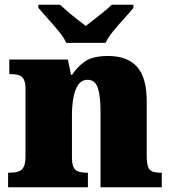

<svg xmlns="http://www.w3.org/2000/svg" viewBox="-20 -786 723 806"><path d="M14 0V-61H18Q41 -61 56 -65.5Q71 -70 79 -84.5Q87 -99 87 -128V-412Q87 -439 80 -452.5Q73 -466 59 -470.5Q45 -475 23 -475H19V-536H265L278 -472H283Q302 -503 335 -527Q368 -551 434 -551Q514 -551 555 -506Q596 -461 596 -360V-131Q596 -101 601.5 -86Q607 -71 620 -66Q633 -61 655 -61H659V0H402V-317Q402 -381 391 -416Q380 -451 348 -451Q323 -451 308.5 -430Q294 -409 288 -375Q282 -341 282 -301V-125Q282 -98 288.5 -84.5Q295 -71 309 -66Q323 -61 345 -61H349V0ZM258 -606Q248 -629 226 -655.5Q204 -682 180.5 -708Q157 -734 141 -753V-766H232Q243 -756 262.5 -739Q282 -722 303.5 -705.5Q325 -689 340 -677Q355 -689 376.5 -705.5Q398 -722 418.5 -739Q439 -756 449 -766H540V-753Q525 -734 501 -708Q477 -682 455.5 -655.5Q434 -629 423 -606Z"/></svg>

Font: Noto Rashi Hebrew Black
Style: Regular
Weight: 900
Version: Version 1.006